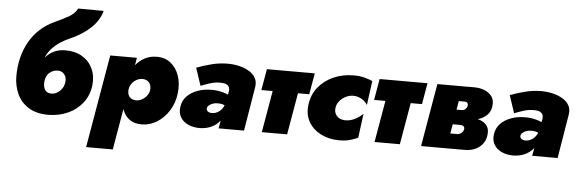

<svg xmlns="http://www.w3.org/2000/svg" viewBox="-57 -979 4223 1398"><g transform="rotate(5 2054.0 -280.0)"><path d="M354 -317Q375 -317 390 -306.5Q405 -296 412.5 -277Q420 -258 415 -231Q411 -207 397 -188Q383 -169 363.5 -157.5Q344 -146 322 -146Q303 -146 290 -154Q277 -162 270 -177.5Q263 -193 263 -213L57 -250Q57 -181 84 -121.5Q111 -62 168 -26Q225 10 313 10Q393 9 458 -21Q523 -51 564 -105Q605 -159 614 -230Q622 -299 597 -353Q572 -407 521 -438Q470 -469 398 -469ZM182 -231 263 -213Q263 -240 270.5 -259.5Q278 -279 291 -291.5Q304 -304 320 -310.5Q336 -317 354 -317L398 -469Q350 -469 313.5 -451.5Q277 -434 250 -402Q223 -370 206.5 -326.5Q190 -283 182 -231ZM57 -250 258 -211 236 -340Q239 -379 254.5 -412Q270 -445 295.5 -472.5Q321 -500 355 -522Q389 -544 429 -561Q509 -596 569 -651Q629 -706 649 -779L463 -780Q441 -740 398.5 -716.5Q356 -693 297 -666Q239 -639 194 -597.5Q149 -556 118.5 -502Q88 -448 72.5 -384.5Q57 -321 57 -250Z M803 220 920 -460H725L608 220ZM1239 -230Q1247 -300 1227.5 -356.5Q1208 -413 1166 -447Q1124 -481 1063 -480Q1015 -480 976.5 -459.5Q938 -439 910 -404.5Q882 -370 865 -325.5Q848 -281 842 -231Q836 -183 841 -138.5Q846 -94 863.5 -58Q881 -22 913.5 -1Q946 20 996 20Q1056 20 1108 -12.5Q1160 -45 1195.5 -101.5Q1231 -158 1239 -230ZM1036 -232Q1032 -209 1017 -190.5Q1002 -172 981 -161Q960 -150 937 -151Q922 -152 910 -157.5Q898 -163 890.5 -173.5Q883 -184 880 -198Q877 -212 880 -229Q883 -247 892 -262Q901 -277 915 -288Q929 -299 944.5 -305Q960 -311 976 -310Q998 -309 1012.5 -298.5Q1027 -288 1033 -271Q1039 -254 1036 -232Z M1459 -138Q1461 -151 1472.5 -160.5Q1484 -170 1499.5 -175.5Q1515 -181 1530 -181Q1561 -182 1582 -173Q1603 -164 1622 -147L1633 -232Q1607 -253 1564.5 -264.5Q1522 -276 1479 -275Q1426 -275 1379.5 -258Q1333 -241 1302.5 -209.5Q1272 -178 1266 -131Q1260 -86 1279.5 -54.5Q1299 -23 1336 -6.5Q1373 10 1420 10Q1467 9 1504 -8Q1541 -25 1566 -56Q1591 -87 1600 -129L1592 -190Q1586 -164 1571.5 -145Q1557 -126 1537 -116Q1517 -106 1494 -107Q1480 -107 1469 -115Q1458 -123 1459 -138ZM1399 -297Q1425 -308 1467.5 -321.5Q1510 -335 1555 -332Q1576 -331 1589 -323Q1602 -315 1606.5 -302.5Q1611 -290 1608 -273L1557 0H1743L1796 -320Q1803 -360 1787 -389Q1771 -418 1739 -437Q1707 -456 1666.5 -465.5Q1626 -475 1583 -475Q1523 -475 1464.5 -460Q1406 -445 1356 -426Z M1870 -460 1843 -305H2193L2220 -460ZM1949 -440 1873 0H2058L2134 -440Z M2393 -229Q2398 -255 2416.5 -276Q2435 -297 2461 -309.5Q2487 -322 2514 -322Q2543 -322 2571 -307.5Q2599 -293 2618 -264L2642 -441Q2613 -453 2581 -461.5Q2549 -470 2503 -470Q2425 -470 2358.5 -441Q2292 -412 2248 -358.5Q2204 -305 2194 -231Q2184 -158 2215 -104Q2246 -50 2305 -20Q2364 10 2439 10Q2485 10 2516.5 1Q2548 -8 2576 -21L2599 -197Q2572 -171 2538 -154.5Q2504 -138 2468 -139Q2442 -140 2423.5 -151.5Q2405 -163 2396.5 -183Q2388 -203 2393 -229Z M2694 -460 2667 -305H3017L3044 -460ZM2773 -440 2697 0H2882L2958 -440Z M3186 -240 3178 -179 3311 -178Q3319 -178 3325 -175.5Q3331 -173 3334.5 -168.5Q3338 -164 3339 -158Q3340 -152 3338 -146Q3335 -133 3322 -121.5Q3309 -110 3289 -110H3166L3145 0H3354Q3422 0 3464 -34.5Q3506 -69 3512 -124Q3517 -169 3496 -194Q3475 -219 3438 -229.5Q3401 -240 3359 -240ZM3186 -221H3362Q3402 -222 3438 -233.5Q3474 -245 3499 -270Q3524 -295 3529 -334Q3535 -378 3515 -405.5Q3495 -433 3461 -446.5Q3427 -460 3387 -460H3225L3204 -351L3331 -350Q3339 -350 3343.5 -345Q3348 -340 3349.5 -333Q3351 -326 3349 -319Q3347 -311 3341.5 -303.5Q3336 -296 3328.5 -291.5Q3321 -287 3311 -287L3195 -286ZM3116 -460 3037 0H3222L3301 -460Z M3751 -138Q3753 -151 3764.5 -160.5Q3776 -170 3791.5 -175.5Q3807 -181 3822 -181Q3853 -182 3874 -173Q3895 -164 3914 -147L3925 -232Q3899 -253 3856.5 -264.5Q3814 -276 3771 -275Q3718 -275 3671.5 -258Q3625 -241 3594.5 -209.5Q3564 -178 3558 -131Q3552 -86 3571.5 -54.5Q3591 -23 3628 -6.5Q3665 10 3712 10Q3759 9 3796 -8Q3833 -25 3858 -56Q3883 -87 3892 -129L3884 -190Q3878 -164 3863.5 -145Q3849 -126 3829 -116Q3809 -106 3786 -107Q3772 -107 3761 -115Q3750 -123 3751 -138ZM3691 -297Q3717 -308 3759.5 -321.5Q3802 -335 3847 -332Q3868 -331 3881 -323Q3894 -315 3898.5 -302.5Q3903 -290 3900 -273L3849 0H4035L4088 -320Q4095 -360 4079 -389Q4063 -418 4031 -437Q3999 -456 3958.5 -465.5Q3918 -475 3875 -475Q3815 -475 3756.5 -460Q3698 -445 3648 -426Z"/></g></svg>

Font: Jost Black
Style: Italic
Weight: 900
Italic angle: -5°
Version: Version 3.710